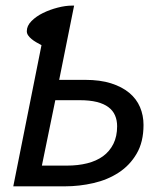

<svg xmlns="http://www.w3.org/2000/svg" viewBox="-20 -658 590 678"><path d="M189 -376H280.8Q333.5 -376 372.1 -363.8Q410.6 -351.6 436.3 -330.3Q461.9 -309.1 474.4 -279.8Q486.8 -250.5 486.8 -216.8Q486.8 -156.7 462.6 -115.5Q438.5 -74.2 399.2 -48.6Q359.9 -22.9 310.1 -11.5Q260.3 0 208.5 0H26.9L126.5 -498.5Q117.2 -503.4 107.9 -508.8Q98.6 -514.2 91.3 -520.3Q84 -526.4 79.3 -533.2Q74.7 -540 74.7 -547.9Q74.7 -566.9 91.1 -583.5Q107.4 -600.1 131.8 -612.1Q156.2 -624 183.8 -631.1Q211.4 -638.2 234.4 -638.2H241.7ZM393.6 -212.4Q393.6 -233.4 386.2 -250.5Q378.9 -267.6 363 -279.5Q347.2 -291.5 322 -297.9Q296.9 -304.2 261.2 -304.2H175.3L127.9 -73.2H216.3Q255.4 -73.2 287.8 -81.3Q320.3 -89.4 343.8 -106.4Q367.2 -123.5 380.4 -149.9Q393.6 -176.3 393.6 -212.4Z"/></svg>

Font: Code New Roman
Style: Italic
Weight: 400
Italic angle: -11°
Monospace: yes
Designer: Sam Radian
Foundry: Code New Roman
Version: Version 1.508 October 19, 2014